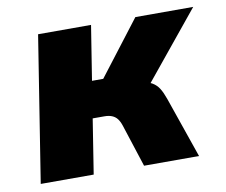

<svg xmlns="http://www.w3.org/2000/svg" viewBox="-62 -582 772 657"><g transform="rotate(-10 324.0 -253.0)"><path d="M29 0 109 -506H293L263 -317H302L447 -506H648L434 -244L426 -284Q451 -280 465.5 -271.5Q480 -263 489 -248.5Q498 -234 506 -211L579 0H388L340 -148Q335 -163 328 -172Q321 -181 310 -185.5Q299 -190 284 -190H243L213 0Z"/></g></svg>

Font: Nunito Sans 7pt SemiCondensed Black
Style: Italic
Weight: 900
Width: 4
Italic angle: -9°
Designer: Vernon Adams
Foundry: Vernon Adams
Version: Version 3.101;gftools[0.9.27]